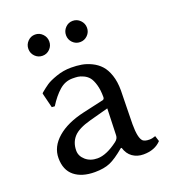

<svg xmlns="http://www.w3.org/2000/svg" viewBox="-119 -711 719 810"><g transform="rotate(-20 240.5 -306.0)"><path d="M96.7 -540.8Q83 -554.7 83 -574.2Q83 -593.8 96.7 -607.9Q110.4 -622.1 129.9 -622.1Q149.4 -622.1 163.1 -607.9Q176.8 -593.8 176.8 -574.2Q176.8 -554.7 163.1 -540.8Q149.4 -526.9 129.9 -526.9Q110.4 -526.9 96.7 -540.8ZM265.6 -540.8Q252 -554.7 252 -574.2Q252 -593.8 265.6 -607.9Q279.3 -622.1 298.8 -622.1Q318.4 -622.1 332.3 -607.9Q346.2 -593.8 346.2 -574.2Q346.2 -554.7 332.3 -540.8Q318.4 -526.9 298.8 -526.9Q279.3 -526.9 265.6 -540.8ZM310.1 -225.1 225.1 -202.1Q169.4 -187 147.7 -162.6Q126 -138.2 126 -102.1Q126 -77.6 147 -59.3Q168 -41 200.2 -41Q240.2 -41 292 -80.1Q306.2 -90.8 306.2 -106ZM310.1 -47.9H306.2Q265.6 -13.7 238.3 -2Q210.9 9.8 169.9 9.8Q111.8 9.8 78.4 -17.3Q44.9 -44.4 44.9 -98.1Q44.9 -148.9 89.4 -187.5Q133.3 -225.6 210.9 -243.2L304.2 -264.2Q311 -266.6 311 -275.9Q311 -308.1 304.2 -331.3Q297.4 -354.5 288.1 -366.2Q278.8 -377.9 264.2 -384.8Q249.5 -391.6 239.3 -392.8Q229 -394 214.8 -394Q182.1 -394 155.8 -371.1Q129.4 -348.1 105 -309.1L91.8 -310.1L75.2 -377L78.1 -380.9Q96.2 -396 111.1 -406.2Q126 -416.5 158 -427.7Q189.9 -439 225.1 -439Q250 -439 271.7 -435.3Q293.5 -431.6 315.9 -420.7Q338.4 -409.7 354.2 -392.3Q370.1 -375 380.1 -345.5Q390.1 -315.9 390.1 -276.9Q390.1 -273.4 388.7 -208Q387.2 -142.6 387.2 -126Q387.2 -63 403.8 -47.9Q412.6 -40.5 433.1 -40.5Q445.3 -40.5 460 -45.9L467.8 -21Q439 9.8 388.2 9.8Q359.9 9.8 339.1 -4.9Q318.4 -19.5 310.1 -47.9Z"/></g></svg>

Font: Linux Biolinum G
Style: Regular
Weight: 400
Designer: Philipp H. Poll
Foundry: Philipp H. Poll
Version: Version 1.1.0 ; ttfautohint (v1.6)